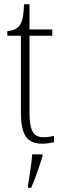

<svg xmlns="http://www.w3.org/2000/svg" viewBox="-20 -677 300 918"><path d="M183 10C201 10 221 7 238 3V-27C220 -23 206 -21 188 -21C142 -21 121 -48 121 -139V-506H230V-536H121V-657H95C93 -605 88 -573 72 -553C60 -539 41 -530 15 -528V-506H80V-142C80 -28 110 10 183 10ZM114 208V221H129C147 181 170 113 183 71V61H134C130 111 122 160 114 208Z"/></svg>

Font: Noto Serif Georgian Condensed ExtraLight
Style: Regular
Weight: 200
Width: 3
Designer: Monotype Design Team, Akaki Razmadze
Foundry: Google LLC
Version: Version 2.003